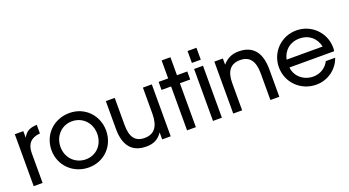

<svg xmlns="http://www.w3.org/2000/svg" viewBox="-53 -1317 3466 1907"><g transform="rotate(-20 1680.0 -363.0)"><path d="M60 0H154V-315C154 -412 202 -464 297 -471V-562C221 -560 181 -537 150 -479V-549H60Z M348 -274C348 -112 476 13 641 13C802 13 925 -111 925 -273C925 -437 802 -562 641 -562C474 -562 348 -439 348 -274ZM640 -73C528 -73 443 -159 443 -274C443 -388 526 -476 635 -476C748 -476 831 -390 831 -273C831 -158 749 -73 640 -73Z M1418 0H1508V-549H1414V-275C1414 -139 1363 -73 1260 -73C1162 -73 1116 -133 1116 -262V-549H1022V-254C1022 -78 1099 13 1247 13C1326 13 1376 -13 1418 -74Z M1681 0H1774V-464H1883V-549H1774V-739H1681V-549H1580V-464H1681Z M1955 0H2049V-549H1955ZM1955 -613H2049V-739H1955Z M2169 0H2263V-288C2263 -414 2313 -476 2414 -476C2513 -476 2562 -413 2562 -282V0H2656V-290C2656 -470 2579 -562 2429 -562C2359 -562 2306 -538 2259 -484V-549H2169Z M3211 -175C3179 -111 3116 -73 3043 -73C2941 -73 2859 -144 2850 -239H3322C3325 -252 3326 -262 3326 -276C3326 -435 3198 -562 3038 -562C2879 -562 2752 -436 2752 -276C2752 -114 2881 13 3045 13C3165 13 3272 -63 3310 -175ZM2850 -322C2870 -416 2943 -476 3039 -476C3137 -476 3209 -419 3231 -322Z"/></g></svg>

Font: Involve Medium
Style: Regular
Weight: 500
Designer: Stefan Peev
Foundry: Context Ltd.
Version: Version 1.001